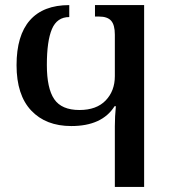

<svg xmlns="http://www.w3.org/2000/svg" viewBox="-20 -734 682 754"><path d="M431 -238Q431 -276 435 -317H430Q381 -239 260 -239Q160 -239 102.5 -300Q45 -361 45 -478Q45 -595 97.5 -654.5Q150 -714 252 -714V-667Q204 -667 184 -620Q164 -573 164 -479Q164 -387 193 -344.5Q222 -302 292 -302Q359 -302 395 -339.5Q431 -377 431 -435V-598Q431 -636 416.5 -652.5Q402 -669 369 -669H353V-714H546V0H431Z"/></svg>

Font: Noto Serif Georgian Medium Narrow
Style: Regular
Weight: 500
Width: 4
Designer: Monotype Design team
Foundry: Monotype Imaging Inc.
Version: Version 1.000